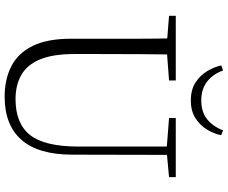

<svg xmlns="http://www.w3.org/2000/svg" viewBox="-97 -870 982 828"><g transform="rotate(90 394.0 -456.0)"><path d="M262 -919 284 -927Q299 -884 331.5 -858.5Q364 -833 413 -833Q463 -833 494.5 -858.5Q526 -884 542 -927L563 -919Q557 -888 539 -858Q521 -828 490 -808Q459 -788 413 -788Q367 -788 336 -808Q305 -828 287 -858Q269 -888 262 -919ZM397 15Q322 15 265.5 -14Q209 -43 178 -106Q147 -169 147 -271V-387Q147 -472 147 -556Q147 -640 145 -723H215Q214 -641 213.5 -557Q213 -473 213 -387V-286Q213 -193 236.5 -137Q260 -81 304 -56.5Q348 -32 407 -32Q513 -32 562.5 -95Q612 -158 612 -303V-723H648L647 -278Q647 -130 583 -57.5Q519 15 397 15ZM48 -694V-723H327V-694L194 -684H175ZM489 -694V-723H744V-694L636 -684H618Z"/></g></svg>

Font: Noto Serif KR
Style: Regular
Weight: 200
Designer: Ryoko NISHIZUKA 西塚涼子 (kana & ideographs); Frank Grießhammer (Latin, Greek & Cyrillic); Wenlong ZHANG 张文龙 (bopomofo); San
Foundry: Adobe
Version: Version 2.001;hotconv 1.1.0;makeotfexe 2.6.0